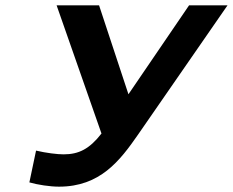

<svg xmlns="http://www.w3.org/2000/svg" viewBox="-20 -690 872 719"><path d="M218 -112C195 -112 153 -117 115 -126L90 -7C121 2 167 9 201 9C355 9 429 -88 497 -186L832 -670H688L461 -337L351 -670H192L360 -190C315 -132 275 -112 218 -112Z"/></svg>

Font: LT Wave Text Bold Italic
Style: Regular
Weight: 700
Designer: Daniel Lyons
Version: Version 2.5 (Glyphs App)